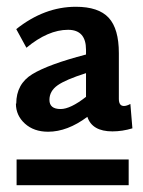

<svg xmlns="http://www.w3.org/2000/svg" viewBox="-20 -730 422 567"><path d="M27 -424H28Q28 -482 75.5 -511Q123 -540 234 -569V-583Q234 -642 181 -642Q122 -642 58 -589L28 -644Q111 -710 204 -710Q271 -710 301 -677.5Q331 -645 331 -573V-438Q331 -417 346 -417Q354 -417 365 -423L371 -351Q341 -342 312 -342Q252 -342 238 -385Q179 -341 122 -341Q80 -341 53.5 -365Q27 -389 27 -424ZM126 -435Q126 -408 159 -408Q188 -408 234 -444V-514Q174 -495 150 -478Q126 -461 126 -435ZM29 -183V-259H360V-183Z"/></svg>

Font: Martel Sans DemiBold
Style: Regular
Weight: 600
Designer: Dan Reynolds and Mathieu Réguer
Foundry: Dan Reynolds and Mathieu Réguer
Version: Version 1.001;PS 001.001;hotconv 1.0.70;makeotf.lib2.5.58329